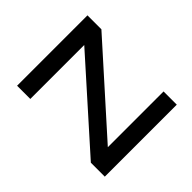

<svg xmlns="http://www.w3.org/2000/svg" viewBox="-133 -630 760 760"><g transform="rotate(-45 247.5 -250.0)"><path d="M46 -78 357 -426H55V-500H449V-422L137 -74H449V0H46Z"/></g></svg>

Font: NT Somic
Style: Regular
Weight: 400
Designer: Ravid Balaliev — lead type designer, mastering
Michael Voronin — secret advisor, marketing
Ivan Kovalenko — best boy
Foundry: NT Type
Version: Version 0.7